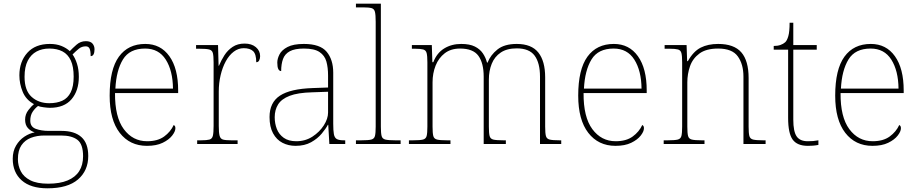

<svg xmlns="http://www.w3.org/2000/svg" viewBox="-20 -780 4969 1040"><path d="M237 240Q146 240 97.5 197Q49 154 49 80Q49 39 67 8.5Q85 -22 112.5 -40Q140 -58 168 -63Q146 -70 131 -86.5Q116 -103 116 -132Q116 -161 134 -184Q152 -207 164 -216Q121 -239 103 -282.5Q85 -326 85 -372Q85 -446 128 -494Q171 -542 250 -542Q286 -542 313 -531Q340 -520 358 -503Q372 -518 394 -537.5Q416 -557 445 -557Q470 -557 481 -544Q492 -531 492 -513Q492 -496 487 -486Q482 -476 471 -476Q471 -505 465 -517Q459 -529 445 -529Q423 -529 407.5 -516.5Q392 -504 373 -485Q387 -466 397 -435Q407 -404 407 -364Q407 -289 367.5 -242.5Q328 -196 250 -196Q238 -196 216 -199Q194 -202 186 -206Q169 -193 156.5 -174Q144 -155 144 -126Q144 -93 174 -82Q204 -71 244 -71H313Q384 -71 421 -37.5Q458 -4 458 65Q458 144 402.5 192Q347 240 237 240ZM241 215Q304 215 346 197.5Q388 180 409 147Q430 114 430 66Q430 1 399.5 -22.5Q369 -46 311 -46H220Q180 -46 147.5 -33.5Q115 -21 96 7Q77 35 77 82Q77 117 92.5 147.5Q108 178 144 196.5Q180 215 241 215ZM247 -221Q288 -221 317.5 -234.5Q347 -248 363 -280Q379 -312 379 -365Q379 -419 363.5 -452.5Q348 -486 318.5 -501.5Q289 -517 247 -517Q208 -517 178 -501Q148 -485 130.5 -451.5Q113 -418 113 -364Q113 -290 151 -255.5Q189 -221 247 -221Z M776 10Q683 10 628.5 -60.5Q574 -131 574 -262Q574 -404 624 -473Q674 -542 767 -542Q850 -542 897.5 -475.5Q945 -409 945 -290V-276H603Q602 -146 650.5 -80.5Q699 -15 777 -15Q834 -15 869 -40.5Q904 -66 921 -103Q926 -100 928 -96Q930 -92 930 -85Q930 -68 912.5 -45.5Q895 -23 861 -6.5Q827 10 776 10ZM917 -300Q916 -397 878 -457Q840 -517 766 -517Q682 -517 646 -458Q610 -399 605 -300Z M1048 0V-20H1070Q1100 -20 1114.5 -24Q1129 -28 1133 -44.5Q1137 -61 1137 -98V-442Q1137 -477 1133 -492.5Q1129 -508 1113 -512Q1097 -516 1060 -516H1042V-536H1161L1164 -424H1166Q1178 -453 1195.5 -480.5Q1213 -508 1240 -526Q1267 -544 1305 -544Q1343 -544 1366 -524.5Q1389 -505 1389 -476Q1389 -463 1384 -453Q1379 -443 1368 -443Q1368 -487 1351 -503Q1334 -519 1300 -519Q1271 -519 1246 -500Q1221 -481 1203 -448Q1185 -415 1175 -372.5Q1165 -330 1165 -284V-98Q1165 -61 1169.5 -44.5Q1174 -28 1188 -24Q1202 -20 1232 -20H1267V0Z M1581 10Q1542 10 1510 -6.5Q1478 -23 1459 -58Q1440 -93 1440 -146Q1440 -225 1496.5 -262Q1553 -299 1674 -303L1757 -306V-371Q1757 -414 1748 -446.5Q1739 -479 1711 -498Q1683 -517 1626 -517Q1577 -517 1550 -502.5Q1523 -488 1513 -460.5Q1503 -433 1503 -395Q1493 -395 1487.5 -406Q1482 -417 1482 -441Q1482 -462 1494 -485.5Q1506 -509 1537.5 -525.5Q1569 -542 1626 -542Q1714 -542 1749.5 -499.5Q1785 -457 1785 -386V-110Q1785 -73 1788.5 -53.5Q1792 -34 1804 -27Q1816 -20 1843 -20H1850V0H1764L1758 -104H1756Q1745 -83 1722.5 -56Q1700 -29 1665 -9.5Q1630 10 1581 10ZM1585 -15Q1634 -15 1672.5 -40Q1711 -65 1734 -101Q1757 -137 1757 -170V-283L1671 -280Q1593 -278 1549 -261Q1505 -244 1486.5 -214.5Q1468 -185 1468 -145Q1468 -111 1479.5 -81.5Q1491 -52 1517 -33.5Q1543 -15 1585 -15Z M1908 0V-20H1938Q1975 -20 1991 -24Q2007 -28 2011 -43.5Q2015 -59 2015 -94V-662Q2015 -699 2011 -715.5Q2007 -732 1992.5 -736Q1978 -740 1948 -740H1908V-760H2043V-94Q2043 -59 2047 -43.5Q2051 -28 2067.5 -24Q2084 -20 2120 -20H2150V0Z M2195 0V-20H2218Q2255 -20 2271 -24Q2287 -28 2291 -43.5Q2295 -59 2295 -94V-442Q2295 -477 2291 -492.5Q2287 -508 2272.5 -512Q2258 -516 2228 -516H2211V-536H2319L2322 -443H2327Q2346 -493 2386 -517.5Q2426 -542 2478 -542Q2524 -542 2552 -528Q2580 -514 2595.5 -491Q2611 -468 2618 -441H2621Q2637 -482 2674.5 -512Q2712 -542 2779 -542Q2859 -542 2896 -495.5Q2933 -449 2933 -361V-94Q2933 -59 2937 -43.5Q2941 -28 2957.5 -24Q2974 -20 3010 -20H3020V0H2905V-365Q2905 -439 2876 -478.5Q2847 -518 2779 -518Q2726 -518 2692.5 -495.5Q2659 -473 2643.5 -434.5Q2628 -396 2628 -349V-94Q2628 -59 2632 -43.5Q2636 -28 2652 -24Q2668 -20 2705 -20H2720V0H2600V-365Q2600 -438 2571.5 -477.5Q2543 -517 2472 -517Q2422 -517 2389 -491.5Q2356 -466 2339.5 -424.5Q2323 -383 2323 -334V-94Q2323 -59 2327 -43.5Q2331 -28 2347.5 -24Q2364 -20 2400 -20H2420V0Z M3314 10Q3221 10 3166.5 -60.5Q3112 -131 3112 -262Q3112 -404 3162 -473Q3212 -542 3305 -542Q3388 -542 3435.5 -475.5Q3483 -409 3483 -290V-276H3141Q3140 -146 3188.5 -80.5Q3237 -15 3315 -15Q3372 -15 3407 -40.5Q3442 -66 3459 -103Q3464 -100 3466 -96Q3468 -92 3468 -85Q3468 -68 3450.5 -45.5Q3433 -23 3399 -6.5Q3365 10 3314 10ZM3455 -300Q3454 -397 3416 -457Q3378 -517 3304 -517Q3220 -517 3184 -458Q3148 -399 3143 -300Z M3575 0V-20H3598Q3635 -20 3651 -24Q3667 -28 3671 -43.5Q3675 -59 3675 -94V-442Q3675 -477 3671 -492.5Q3667 -508 3652.5 -512Q3638 -516 3608 -516H3580V-536H3699L3702 -449H3706Q3736 -502 3775.5 -522Q3815 -542 3870 -542Q3956 -542 3995.5 -496.5Q4035 -451 4035 -357V-94Q4035 -59 4039 -43.5Q4043 -28 4059.5 -24Q4076 -20 4112 -20H4127V0H4007V-365Q4007 -432 3976.5 -474.5Q3946 -517 3870 -517Q3805 -517 3768.5 -490Q3732 -463 3717.5 -421Q3703 -379 3703 -334V-94Q3703 -59 3707 -43.5Q3711 -28 3727.5 -24Q3744 -20 3780 -20H3796V0Z M4356 10Q4298 10 4273.5 -24Q4249 -58 4249 -141V-511H4171V-531Q4192 -531 4207.5 -536.5Q4223 -542 4233 -551Q4243 -560 4250 -584Q4257 -608 4257 -657H4277V-536H4404V-511H4277V-132Q4277 -68 4295 -41.5Q4313 -15 4355 -15Q4372 -15 4384.5 -16Q4397 -17 4413 -20V5Q4397 8 4383.5 9Q4370 10 4356 10Z M4706 10Q4613 10 4558.5 -60.5Q4504 -131 4504 -262Q4504 -404 4554 -473Q4604 -542 4697 -542Q4780 -542 4827.5 -475.5Q4875 -409 4875 -290V-276H4533Q4532 -146 4580.5 -80.5Q4629 -15 4707 -15Q4764 -15 4799 -40.5Q4834 -66 4851 -103Q4856 -100 4858 -96Q4860 -92 4860 -85Q4860 -68 4842.5 -45.5Q4825 -23 4791 -6.5Q4757 10 4706 10ZM4847 -300Q4846 -397 4808 -457Q4770 -517 4696 -517Q4612 -517 4576 -458Q4540 -399 4535 -300Z"/></svg>

Font: Noto Rashi Hebrew Thin
Style: Regular
Weight: 250
Version: Version 1.006